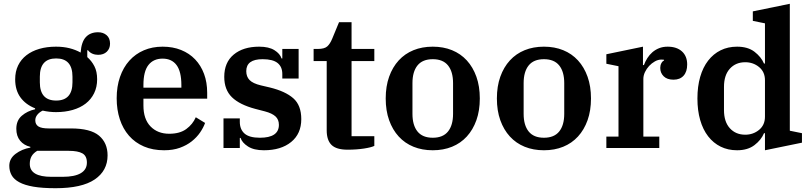

<svg xmlns="http://www.w3.org/2000/svg" viewBox="-20 -780 4276 1012"><path d="M273 212Q203 212 156.5 204Q110 196 81.5 180.5Q53 165 41 143Q29 121 29 94Q29 56 62 31Q95 6 140 -2V-6Q106 -14 86 -38.5Q66 -63 66 -101Q66 -145 95 -170Q124 -195 165 -204V-209Q115 -229 87.5 -267Q60 -305 60 -362Q60 -403 75.5 -435Q91 -467 119.5 -489Q148 -511 187.5 -522.5Q227 -534 275 -534Q314 -534 346 -526Q378 -518 405 -503Q409 -559 432.5 -584.5Q456 -610 497 -610Q524 -610 542 -594.5Q560 -579 560 -550Q560 -524 543 -507.5Q526 -491 497 -491Q481 -491 467 -497Q453 -503 444 -515H440V-479Q463 -459 477.5 -431Q492 -403 492 -362Q492 -321 476 -288.5Q460 -256 431.5 -234Q403 -212 363 -200.5Q323 -189 275 -189Q240 -189 205 -197Q188 -189 177 -175.5Q166 -162 166 -146Q166 -124 182.5 -113.5Q199 -103 237 -103H354Q457 -103 502 -65Q547 -27 547 39Q547 120 479 166Q411 212 273 212ZM276 -250Q362 -250 362 -346V-376Q362 -472 276 -472Q190 -472 190 -376V-346Q190 -250 276 -250ZM137 84Q137 152 251 152H310Q373 152 405.5 133Q438 114 438 77Q438 42 414.5 28.5Q391 15 342 15H176Q156 27 146.5 43.5Q137 60 137 84Z M845 12Q785 12 738.5 -8Q692 -28 660 -64.5Q628 -101 611.5 -151.5Q595 -202 595 -262Q595 -324 612.5 -374.5Q630 -425 662 -460.5Q694 -496 738.5 -515Q783 -534 837 -534Q891 -534 934.5 -516.5Q978 -499 1008.5 -467Q1039 -435 1055.5 -390.5Q1072 -346 1072 -291V-260H736V-224Q736 -152 773.5 -113.5Q811 -75 872 -75Q928 -75 962 -100Q996 -125 1012 -162L1061 -132Q1052 -107 1034.5 -81.5Q1017 -56 990.5 -35Q964 -14 928 -1Q892 12 845 12ZM736 -318H936V-331Q936 -403 910.5 -437Q885 -471 837 -471Q789 -471 762.5 -437.5Q736 -404 736 -332Z M1371 12Q1318 12 1287 -8Q1256 -28 1248 -53H1244V0H1158V-156H1244V-138Q1244 -98 1269 -76Q1294 -54 1350 -54Q1450 -54 1450 -122Q1450 -150 1432 -166.5Q1414 -183 1376 -193L1326 -206Q1243 -228 1202.5 -267.5Q1162 -307 1162 -375Q1162 -451 1212 -492.5Q1262 -534 1346 -534Q1397 -534 1426.5 -515.5Q1456 -497 1464 -472H1468V-522H1554V-366H1468V-390Q1468 -428 1443 -448Q1418 -468 1364 -468Q1278 -468 1278 -405Q1278 -376 1295.5 -358Q1313 -340 1355 -330L1402 -319Q1484 -299 1526 -262Q1568 -225 1568 -152Q1568 -75 1514.5 -31.5Q1461 12 1371 12Z M1812 9Q1753 9 1727.5 -16Q1702 -41 1702 -93V-458H1633V-522H1655Q1690 -522 1705 -535.5Q1720 -549 1731 -576L1767 -663H1833V-522H1953V-458H1833V-62H1953V-11Q1937 -3 1898 3Q1859 9 1812 9Z M2261 -54Q2315 -54 2341.5 -87Q2368 -120 2368 -180V-342Q2368 -402 2341.5 -435Q2315 -468 2261 -468Q2207 -468 2180.5 -435Q2154 -402 2154 -342V-180Q2154 -120 2180.5 -87Q2207 -54 2261 -54ZM2261 12Q2205 12 2159.5 -6.5Q2114 -25 2081.5 -60.5Q2049 -96 2031 -146.5Q2013 -197 2013 -261Q2013 -325 2031 -375.5Q2049 -426 2081.5 -461.5Q2114 -497 2159.5 -515.5Q2205 -534 2261 -534Q2317 -534 2362.5 -515.5Q2408 -497 2440.5 -461.5Q2473 -426 2491 -375.5Q2509 -325 2509 -261Q2509 -197 2491 -146.5Q2473 -96 2440.5 -60.5Q2408 -25 2362.5 -6.5Q2317 12 2261 12Z M2847 -54Q2901 -54 2927.5 -87Q2954 -120 2954 -180V-342Q2954 -402 2927.5 -435Q2901 -468 2847 -468Q2793 -468 2766.5 -435Q2740 -402 2740 -342V-180Q2740 -120 2766.5 -87Q2793 -54 2847 -54ZM2847 12Q2791 12 2745.5 -6.5Q2700 -25 2667.5 -60.5Q2635 -96 2617 -146.5Q2599 -197 2599 -261Q2599 -325 2617 -375.5Q2635 -426 2667.5 -461.5Q2700 -497 2745.5 -515.5Q2791 -534 2847 -534Q2903 -534 2948.5 -515.5Q2994 -497 3026.5 -461.5Q3059 -426 3077 -375.5Q3095 -325 3095 -261Q3095 -197 3077 -146.5Q3059 -96 3026.5 -60.5Q2994 -25 2948.5 -6.5Q2903 12 2847 12Z M3176 -60H3240V-431L3176 -444V-494L3369 -534V-437H3374Q3381 -456 3392 -473.5Q3403 -491 3418.5 -504.5Q3434 -518 3454 -526Q3474 -534 3499 -534Q3547 -534 3574.5 -509Q3602 -484 3602 -440Q3602 -402 3583 -381Q3564 -360 3530 -360Q3496 -360 3478 -378Q3460 -396 3460 -422Q3460 -436 3466 -447Q3472 -458 3480 -461V-465Q3476 -466 3466 -466Q3449 -466 3432 -456.5Q3415 -447 3401.5 -432.5Q3388 -418 3379.5 -400Q3371 -382 3371 -364V-60H3455V0H3176Z M3865 12Q3817 12 3778.5 -7Q3740 -26 3712.5 -61.5Q3685 -97 3670.5 -147.5Q3656 -198 3656 -261Q3656 -324 3670.5 -374.5Q3685 -425 3712.5 -460.5Q3740 -496 3778.5 -515Q3817 -534 3865 -534Q3922 -534 3957 -507Q3992 -480 4007 -445H4012V-657L3948 -670V-720L4143 -760V-91L4207 -78V-28L4012 12V-78H4007Q3992 -42 3956.5 -15Q3921 12 3865 12ZM3908 -70Q3950 -70 3981 -95.5Q4012 -121 4012 -165V-357Q4012 -401 3981 -426.5Q3950 -452 3908 -452Q3858 -452 3827 -418Q3796 -384 3796 -322V-200Q3796 -138 3827 -104Q3858 -70 3908 -70Z"/></svg>

Font: IBM Plex Serif SmBld
Style: Regular
Weight: 600
Designer: Mike Abbink, Paul van der Laan, Pieter van Rosmalen
Foundry: Bold Monday
Version: Version 3.001